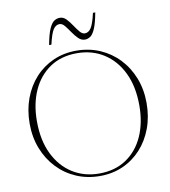

<svg xmlns="http://www.w3.org/2000/svg" viewBox="-99 -1012 979 1106"><g transform="rotate(-10 391.0 -459.0)"><path d="M385 -725Q459.5 -725 523 -697.8Q586.5 -670.5 633.5 -621Q680.5 -571.5 706.8 -504.5Q733 -437.5 733 -358Q733 -278 708 -210.8Q683 -143.5 637.8 -94Q592.5 -44.5 531.2 -17.2Q470 10 397 10Q322.5 10 259 -17.2Q195.5 -44.5 148.5 -94Q101.5 -143.5 75.2 -210.5Q49 -277.5 49 -357Q49 -437 74 -504.2Q99 -571.5 144.2 -621Q189.5 -670.5 251 -697.8Q312.5 -725 385 -725ZM395 -5Q488 -5 554 -49.8Q620 -94.5 654.8 -172.5Q689.5 -250.5 689.5 -351.5Q689.5 -463 650.5 -543.2Q611.5 -623.5 543.2 -666.8Q475 -710 387 -710Q294 -710 228.2 -665.2Q162.5 -620.5 127.5 -542.5Q92.5 -464.5 92.5 -363.5Q92.5 -252 131.5 -171.8Q170.5 -91.5 238.8 -48.2Q307 -5 395 -5ZM532.5 -923Q521 -861 507.5 -830Q494 -799 478.8 -789Q463.5 -779 447.5 -779Q426 -779 408.8 -796.2Q391.5 -813.5 376.5 -835.8Q361.5 -858 347.5 -875.2Q333.5 -892.5 317.5 -892.5Q296 -892.5 281 -870.2Q266 -848 251.5 -784H238Q249.5 -846.5 263.2 -877.2Q277 -908 292.8 -918Q308.5 -928 325.5 -928Q346.5 -928 363 -910.8Q379.5 -893.5 394.2 -871.2Q409 -849 423.2 -831.8Q437.5 -814.5 453 -814.5Q474.5 -814.5 489.5 -837Q504.5 -859.5 519 -923Z"/></g></svg>

Font: Newsreader 72pt ExtraLight
Style: Regular
Weight: 275
Designer: Hugues Gentile
Foundry: Production Type
Version: Version 1.003; ttfautohint (v1.8.3)